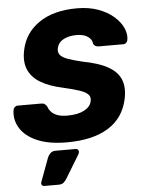

<svg xmlns="http://www.w3.org/2000/svg" viewBox="-62 -759 785 1042"><g transform="rotate(-5 331.0 -237.5)"><path d="M279.6 10Q180.5 10 116.8 -18.1Q53.1 -46.2 25.4 -92.4Q-2.2 -138.6 6.3 -190.6Q7.9 -199.2 14.6 -205.6Q21.4 -211.9 30.4 -211.9H158.1Q171.9 -211.9 178.1 -206.8Q184.2 -201.7 189.9 -193.7Q194.1 -178.9 205.9 -165.1Q217.6 -151.4 239.2 -142.9Q260.9 -134.4 293.4 -134.4Q351.4 -134.4 385.9 -152.4Q420.5 -170.4 427.3 -201Q432.5 -223.5 419.3 -237.7Q406.1 -251.9 372.8 -263.3Q339.4 -274.6 283.1 -287.4Q210.3 -302.9 162.9 -331.3Q115.6 -359.6 97.1 -404.1Q78.6 -448.6 92.1 -510.5Q111.6 -602.8 190.8 -656.4Q269.9 -710 396.5 -710Q461.1 -710 511.4 -691.8Q561.6 -673.6 595.7 -644Q629.7 -614.4 645 -580.4Q660.2 -546.5 654.6 -515Q653.6 -506.8 646.9 -500.3Q640.2 -493.8 631.1 -493.8H497.1Q486.5 -493.8 479.2 -497.8Q471.9 -501.8 467.3 -511.3Q466.6 -533.1 443.9 -549.4Q421.3 -565.6 383.4 -565.6Q340 -565.6 310.9 -550.1Q281.7 -534.5 274.6 -503.1Q270.4 -482.5 280.9 -467.9Q291.4 -453.4 320.6 -442.3Q349.9 -431.2 402.5 -418.9Q490 -402.4 540.2 -373.9Q590.4 -345.4 607.8 -302Q625.2 -258.6 612 -197.4Q590.5 -95.1 505.9 -42.6Q421.2 10 279.6 10ZM136.8 235Q127.5 235 123.1 228.1Q118.8 221.1 122.4 212.1L169.6 84.5Q174.6 71.2 185.4 60.6Q196.1 50 213.1 50H324.4Q332 50 336.2 55.3Q340.5 60.6 339.7 67.2Q339 73.8 335.2 80.9L258.5 207.1Q252.5 217.1 242.6 226.1Q232.6 235 216 235Z"/></g></svg>

Font: Rubik Light
Style: Italic
Weight: 300
Italic angle: -12°
Designer: Hubert and Fischer
Foundry: Hubert and Fischer
Version: Version 2.300;gftools[0.9.30]